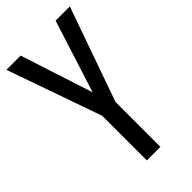

<svg xmlns="http://www.w3.org/2000/svg" viewBox="-223 -776 839 839"><g transform="rotate(-45 196.0 -357.0)"><path d="M197 -378 304 -714H392L238 -278V0H154V-276L0 -714H88Z"/></g></svg>

Font: Noto Sans Thai ExtraCondensed
Style: Regular
Weight: 400
Width: 2
Designer: Monotype Design Team
Foundry: Monotype Imaging Inc.
Version: Version 2.002